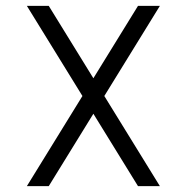

<svg xmlns="http://www.w3.org/2000/svg" viewBox="-20 -638 640 658"><path d="M453 0 72 -618H147L528 0ZM72 0 453 -618H528L147 0Z"/></svg>

Font: Victor Mono Light
Style: Regular
Weight: 300
Monospace: yes
Designer: Rune Bjørnerås
Version: Version 1.561;gftools[0.9.30]